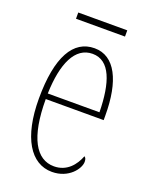

<svg xmlns="http://www.w3.org/2000/svg" viewBox="-129 -730 637 810"><g transform="rotate(20 189.5 -325.0)"><path d="M80 -632H300V-660H80ZM205 10C280 10 321 -46 321 -77C321 -90 317 -96 312 -99C296 -57 263 -15 205 -15C125 -15 76 -97 76 -270H336V-291C336 -445 289 -542 197 -542C102 -542 48 -450 48 -262C48 -88 109 10 205 10ZM308 -295H76C80 -431 119 -517 197 -517C276 -517 306 -427 308 -295Z"/></g></svg>

Font: Noto Serif Sinhala ExtraCondensed Thin
Style: Regular
Weight: 100
Width: 2
Designer: Jelle Bosma - Monotype Design Team
Foundry: Monotype Imaging Inc.
Version: Version 2.007